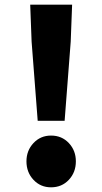

<svg xmlns="http://www.w3.org/2000/svg" viewBox="-20 -786 437 820"><path d="M115 -608 109 -766H288L282 -608L256 -270H141ZM123 -18Q93 -50 93 -97Q93 -143 123 -175Q153 -207 198 -207Q244 -207 274 -175Q304 -143 304 -97Q304 -50 274 -18Q244 14 198 14Q153 14 123 -18Z"/></svg>

Font: KaiGen Gothic KR Heavy
Style: Heavy
Weight: 900
Designer: Ryoko NISHIZUKA  (kana & ideographs); Paul D. Hunt (Latin, Greek & Cyrillic); Wenlong ZHANG  (bopomofo); Sandoll Communi
Foundry: Adobe Systems Incorporated
Version: Version 1.002 March 28, 2018